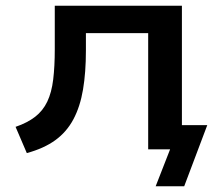

<svg xmlns="http://www.w3.org/2000/svg" viewBox="-20 -518 773 666"><path d="M520 128 570 0H499V-84H699L619 128ZM73 13 34 -78Q75 -92 102 -113Q129 -134 144 -165.5Q159 -197 164.5 -242Q170 -287 170 -347V-498H611V0H494V-403H278V-343Q278 -267 268 -207.5Q258 -148 234.5 -104Q211 -60 171.5 -31.5Q132 -3 73 13Z"/></svg>

Font: Nunito Sans 7pt SemiExpanded SemiBold
Style: Regular
Weight: 600
Width: 6
Designer: Vernon Adams
Foundry: Vernon Adams
Version: Version 3.101;gftools[0.9.27]